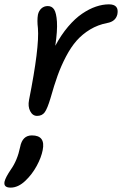

<svg xmlns="http://www.w3.org/2000/svg" viewBox="-63 -522 562 885"><path d="M107.9 12.2Q87.4 12.2 76.2 -9.5Q64.9 -31.2 70.8 -61Q119.1 -304.2 111.8 -392.1Q107.4 -427.7 111.8 -454.1Q115.7 -472.2 127.9 -483.2Q140.1 -494.1 157.2 -494.1Q176.3 -494.1 186.5 -478.3Q196.8 -462.4 199.5 -421.6Q202.1 -380.9 191.9 -311Q218.8 -361.3 251 -399.2Q283.2 -437 315.7 -459Q348.1 -481 379.2 -491.5Q410.2 -502 439 -502Q486.8 -502 478 -456.1Q470.2 -422.9 431.2 -416Q388.2 -407.7 352.5 -386.2Q316.9 -364.7 290.5 -335Q264.2 -305.2 241.5 -262Q218.8 -218.8 202.6 -173.8Q186.5 -128.9 169.9 -69.8Q155.3 -21 143.1 -4.4Q130.9 12.2 107.9 12.2ZM-14.2 342.8Q-47.9 342.8 -42 314.9Q-37.6 295.9 -13.2 259.8Q17.1 217.3 29.8 155.8Q40 102.1 84 102.1Q147.5 102.1 133.8 169.9Q127.4 203.6 106.2 242.7Q85 281.7 54.2 311Q21 342.8 -14.2 342.8Z"/></svg>

Font: Shantell Sans Normal
Style: Italic
Weight: 400
Italic angle: -11.31°
Designer: Stephen Nixon, Anya Danilova, Shantell Martin
Foundry: Arrow Type
Version: Version 1.006;[559af2be0]